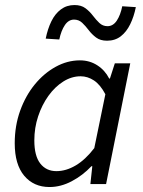

<svg xmlns="http://www.w3.org/2000/svg" viewBox="-20 -741 577 773"><path d="M179.3 12Q115.6 12 77.4 -33.5Q39.3 -79.1 39.3 -164.3Q39.3 -234.5 61.1 -295.1Q82.9 -355.7 120.1 -401.1Q157.3 -446.4 204.4 -472.2Q251.5 -498 301.7 -498Q340.8 -498 371.7 -478.1Q402.6 -458.3 419.7 -424.7H422.5L442.3 -486H504.4L407.1 0H343.9L351.6 -71.9H348.2Q313.1 -34.7 268.9 -11.4Q224.7 12 179.3 12ZM207 -52Q246 -52 284.9 -75Q323.8 -98 359.6 -144.7L404.2 -361.6Q383.6 -400.5 358.1 -417.2Q332.6 -433.9 304.6 -433.9Q268.2 -433.9 234.7 -412.7Q201.1 -391.5 175 -355.2Q148.8 -318.8 133.5 -272.5Q118.2 -226.3 118.2 -175.8Q118.2 -113.3 142.1 -82.7Q166.1 -52 207 -52ZM410.9 -577.1Q383.9 -577.1 366.8 -590Q349.7 -602.9 337.1 -619.6Q324.5 -636.3 310.9 -649.2Q297.3 -662.1 278.2 -662.1Q256.1 -662.1 241.2 -640Q226.2 -617.8 218.7 -582L164 -585.5Q171.8 -624.4 186.7 -655Q201.6 -685.6 225.1 -703.1Q248.5 -720.7 280 -720.7Q307 -720.7 324.1 -707.8Q341.2 -694.9 353.8 -678.2Q366.4 -661.5 380 -648.6Q393.7 -635.6 412.7 -635.6Q435.5 -635.6 450.3 -658.1Q465.1 -680.6 472.2 -715.8L526.9 -712.3Q519.2 -674 504.2 -643.4Q489.3 -612.8 466.4 -595Q443.4 -577.1 410.9 -577.1Z"/></svg>

Font: Source Sans 3
Style: Italic
Weight: 200
Italic angle: -11°
Designer: Paul D. Hunt
Foundry: Adobe
Version: Version 3.046;hotconv 1.0.118;makeotfexe 2.5.65603